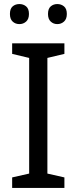

<svg xmlns="http://www.w3.org/2000/svg" viewBox="-20 -928 379 948"><path d="M40 -662V-714H298V-662L214 -642V-71L298 -52V0H40V-52L124 -71V-642ZM29 -859Q29 -885 42.5 -896.5Q56 -908 76 -908Q95 -908 109 -896.5Q123 -885 123 -859Q123 -834 109 -821.5Q95 -809 76 -809Q56 -809 42.5 -821.5Q29 -834 29 -859ZM217 -859Q217 -885 230.5 -896.5Q244 -908 263 -908Q282 -908 296 -896.5Q310 -885 310 -859Q310 -834 296 -821.5Q282 -809 263 -809Q244 -809 230.5 -821.5Q217 -834 217 -859Z"/></svg>

Font: BC Sans
Style: Regular
Weight: 400
Designer: Monotype Design Team
Province of B.C.
Foundry: Monotype Imaging Inc.
Version: Version 2.000;GOOG;noto-source:20170915:90ef993387c0